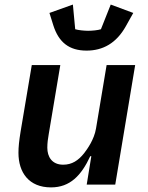

<svg xmlns="http://www.w3.org/2000/svg" viewBox="-20 -797 640 829"><path d="M354.4 0H477.6L563.6 -516H440.3L394.5 -241.8C386.4 -193.9 356.9 -153.4 343.4 -135.7C318.2 -104 290.8 -85.9 252.8 -85.9C203.5 -85.9 184.3 -121.1 184.3 -159.1C184.3 -179.7 187.1 -199.6 190.7 -219.8L240.4 -516H117.2L68.9 -228.7C62.5 -188.9 59.7 -163 59.7 -137.1C59.7 -52.6 104.4 12.1 200.3 12.1C282.7 12.1 331 -39.4 369.7 -122.5H374.3ZM193.5 -741.1 209.9 -688.6C233.3 -614 278.8 -578.5 353.7 -578.5C424.7 -578.5 482.6 -610.8 523.4 -683.9L555.4 -741.1L458.1 -777.3L415.8 -670.8C403.1 -666.5 378.6 -664.1 360.4 -664.1C345.2 -664.1 318.2 -666.5 304.7 -670.8L294.7 -777.3Z"/></svg>

Font: Margiela Mono Italic SmBold It
Style: Regular
Weight: 600
Designer: Mike Abbink, Paul van der Laan, Pieter van Rosmalen
Foundry: Bold Monday
Version: Version 2.003 2021